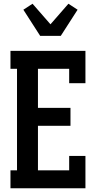

<svg xmlns="http://www.w3.org/2000/svg" viewBox="-20 -1007 540 1027"><path d="M36 0V-96H71V-639H36V-735H437V-562H350V-639H183V-430H357V-334H183V-96H350V-173H437V0ZM195 -815 105 -955 154 -987 250 -877 346 -987 395 -955 305 -815Z"/></svg>

Font: Iosevka Curly Slab
Style: Bold
Weight: 700
Monospace: yes
Designer: Belleve Invis
Foundry: Belleve Invis
Version: Version 22.1.2; ttfautohint (v1.8.4)